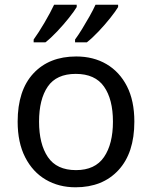

<svg xmlns="http://www.w3.org/2000/svg" viewBox="-20 -786 645 816"><path d="M551 -269Q551 -136 483.5 -63Q416 10 301 10Q230 10 174.5 -22.5Q119 -55 87 -117.5Q55 -180 55 -269Q55 -402 122 -474Q189 -546 304 -546Q377 -546 432.5 -513.5Q488 -481 519.5 -419.5Q551 -358 551 -269ZM146 -269Q146 -174 183.5 -118.5Q221 -63 303 -63Q384 -63 422 -118.5Q460 -174 460 -269Q460 -364 422 -418Q384 -472 302 -472Q220 -472 183 -418Q146 -364 146 -269ZM482 -756Q472 -739 449 -710Q426 -681 399 -652.5Q372 -624 349 -606H299V-618Q313 -637 329 -663Q345 -689 360.5 -716.5Q376 -744 386 -766H482ZM306 -756Q296 -739 273 -710Q250 -681 223 -652.5Q196 -624 173 -606H123V-618Q144 -647 169 -689.5Q194 -732 210 -766H306Z"/></svg>

Font: Noto Sans Tifinagh
Style: Regular
Weight: 400
Designer: JamraPatel
Foundry: JamraPatel LLC
Version: Version 2.004; ttfautohint (v1.8.4.7-5d5b)